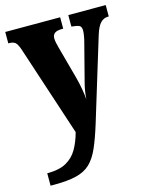

<svg xmlns="http://www.w3.org/2000/svg" viewBox="-118 -611 723 912"><g transform="rotate(-15 244.0 -155.5)"><path d="M16 164Q75 164 110 144.5Q145 125 165 90Q185 55 197 10L51 -434Q41 -464 30.5 -472Q20 -480 2 -480H-3V-536H267V-480H263Q236 -480 225 -471.5Q214 -463 214 -447Q214 -437 216.5 -424.5Q219 -412 223 -398L266 -240Q275 -206 280 -176.5Q285 -147 286 -127Q290 -173 299 -206L347 -392Q350 -402 353 -419Q356 -436 356 -447Q356 -466 345.5 -471.5Q335 -477 311 -479L307 -480V-536H491V-480H488Q466 -480 450.5 -464Q435 -448 423 -410L299 -4Q278 64 258.5 108.5Q239 153 212.5 178.5Q186 204 143.5 214.5Q101 225 35 225H16Z"/></g></svg>

Font: Noto Serif Lao ExtraCondensed Black
Style: Regular
Weight: 900
Width: 2
Designer: Monotype Design Team
Foundry: Monotype Imaging Inc.
Version: Version 2.003; ttfautohint (v1.8.4.7-5d5b)